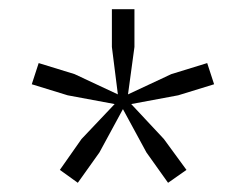

<svg xmlns="http://www.w3.org/2000/svg" viewBox="-20 -850 534 417"><path d="M110 -481 157 -548 229 -624 127 -643 49 -667 64 -713 142 -689 236 -645 223 -748V-830H272V-748L258 -645L352 -689L430 -713L445 -667L367 -643L265 -624L336 -548L385 -481L345 -453L298 -519L247 -613L196 -519L149 -453Z"/></svg>

Font: EncodeSans
Style: Light
Weight: 300
Designer: Pablo Impallari, Andres Torresi
Foundry: Pablo Impallari, Andres Torresi
Version: Version 1.000; ttfautohint (v1.4.1)